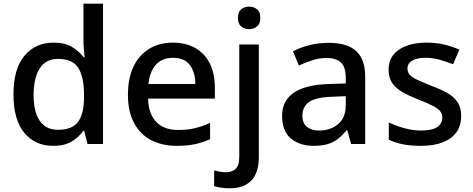

<svg xmlns="http://www.w3.org/2000/svg" viewBox="-20 -780 2562 1040"><path d="M268 10Q171 10 112 -60Q53 -130 53 -269Q53 -407 112.5 -478Q172 -549 270 -549Q331 -549 369.5 -526Q408 -503 433 -470H438Q437 -484 434.5 -511.5Q432 -539 432 -558V-760H538V0H454L436 -72H432Q408 -38 369 -14Q330 10 268 10ZM294 -77Q372 -77 403.5 -120.5Q435 -164 435 -252V-267Q435 -361 405 -411Q375 -461 293 -461Q228 -461 195 -409Q162 -357 162 -266Q162 -175 195 -126Q228 -77 294 -77Z M937 10Q859 10 799.5 -20.5Q740 -51 706.5 -113Q673 -175 673 -266Q673 -356 703 -419Q733 -482 788 -515.5Q843 -549 916 -549Q987 -549 1038.5 -519.5Q1090 -490 1117 -435Q1144 -380 1144 -305V-246H782Q784 -164 826 -120Q868 -76 944 -76Q995 -76 1035 -85.5Q1075 -95 1118 -114V-26Q1077 -8 1036 1Q995 10 937 10ZM784 -325H1038Q1038 -388 1008.5 -427.5Q979 -467 917 -467Q859 -467 825 -430Q791 -393 784 -325Z M1221 240Q1197 240 1176 236.5Q1155 233 1140 228V143Q1155 147 1170.5 150Q1186 153 1204 153Q1235 153 1255.5 135.5Q1276 118 1276 69V-539H1382V74Q1382 124 1365.5 161.5Q1349 199 1314 219.5Q1279 240 1221 240ZM1330 -622Q1304 -622 1286.5 -636.5Q1269 -651 1269 -683Q1269 -716 1286.5 -730Q1304 -744 1330 -744Q1354 -744 1372 -730Q1390 -716 1390 -683Q1390 -651 1372 -636.5Q1354 -622 1330 -622Z M1677 10Q1604 10 1556 -29.5Q1508 -69 1508 -153Q1508 -234 1571 -277.5Q1634 -321 1762 -325L1853 -328V-356Q1853 -418 1826 -442Q1799 -466 1750 -466Q1710 -466 1671.5 -453.5Q1633 -441 1599 -425L1567 -502Q1604 -522 1654 -535Q1704 -548 1761 -548Q1860 -548 1909 -503.5Q1958 -459 1958 -365V0H1882L1861 -75H1857Q1834 -46 1809.5 -27Q1785 -8 1753.5 1Q1722 10 1677 10ZM1708 -73Q1770 -73 1811.5 -107.5Q1853 -142 1853 -212V-259L1780 -256Q1689 -253 1653.5 -227Q1618 -201 1618 -154Q1618 -112 1643 -92.5Q1668 -73 1708 -73Z M2260 10Q2204 10 2162 1.5Q2120 -7 2086 -23V-117Q2122 -99 2169 -86Q2216 -73 2260 -73Q2321 -73 2348.5 -92Q2376 -111 2376 -143Q2376 -162 2365 -176.5Q2354 -191 2326 -206Q2298 -221 2246 -241Q2195 -261 2159.5 -281.5Q2124 -302 2104.5 -330.5Q2085 -359 2085 -403Q2085 -474 2142 -511.5Q2199 -549 2291 -549Q2341 -549 2384.5 -539Q2428 -529 2468 -511L2434 -432Q2399 -446 2361 -456.5Q2323 -467 2286 -467Q2238 -467 2212.5 -451.5Q2187 -436 2187 -409Q2187 -390 2199 -375.5Q2211 -361 2240.5 -347.5Q2270 -334 2320 -314Q2371 -295 2406 -274.5Q2441 -254 2459.5 -225Q2478 -196 2478 -152Q2478 -100 2452.5 -64Q2427 -28 2378 -9Q2329 10 2260 10Z"/></svg>

Font: Noto Sans Symbols Medium
Style: Regular
Weight: 500
Version: Version 2.002